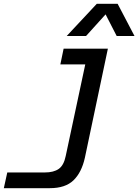

<svg xmlns="http://www.w3.org/2000/svg" viewBox="-29 -804 722 1002"><path d="M231 178H-9L9 96H205Q251 96 277.5 77.5Q304 59 314 10L416 -468H286L303 -550H534L414 19Q397 96 354.5 137Q312 178 231 178ZM476 -784H585L673 -616H580L522 -729L420 -616H319Z"/></svg>

Font: Azeret Mono
Style: Italic
Weight: 400
Italic angle: -12°
Designer: Martin Vácha
Foundry: Displaay
Version: Version 1.000; Glyphs 3.0.3, build 3074